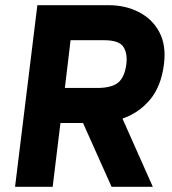

<svg xmlns="http://www.w3.org/2000/svg" viewBox="-20 -720 663 740"><path d="M124 -700H398Q464 -700 516 -673Q568 -646 594.5 -595.5Q621 -545 612 -473Q601 -386 557.5 -335Q514 -284 452 -263L569 0H410L300 -246H213L183 0H38ZM381 -565H252L230 -381H359Q414 -382 437.5 -403.5Q461 -425 467 -473Q472 -514 455.5 -539.5Q439 -565 381 -565Z"/></svg>

Font: Haskoy ExtraBold
Style: Italic
Weight: 800
Designer: Ertekin Erdin
Foundry: Ertekin Erdin
Version: Version 2.000; ttfautohint (v1.8.4.7-5d5b)